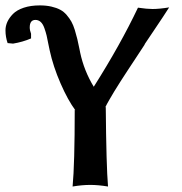

<svg xmlns="http://www.w3.org/2000/svg" viewBox="-66 -678 667 704"><path d="M64 -605Q43 -605 43 -577.1Q43 -567.4 47.9 -554.2V-537.1Q17.1 -523.9 -18.1 -518.1L-38.1 -520Q-45.9 -542.5 -45.9 -566.9Q-45.9 -582.5 -39.1 -597.7Q-32.2 -612.8 -18.3 -627Q-4.4 -641.1 21 -649.7Q46.4 -658.2 80.1 -658.2Q103.5 -658.2 122.6 -653.8Q141.6 -649.4 154.8 -642.3Q168 -635.3 178.5 -623Q189 -610.8 195.8 -598.6Q202.6 -586.4 208.3 -568.1Q213.9 -549.8 217.5 -534.7Q221.2 -519.5 225.6 -497.1Q227.1 -488.8 228 -484.9Q242.2 -418.5 277.8 -359.9Q375.5 -514.2 439.9 -649.9Q473.1 -645 493.2 -645Q518.6 -645 554.2 -650.9Q536.6 -623 501.2 -570.6Q465.8 -518.1 463.9 -515.1H464.8Q455.1 -500 432.1 -465.3Q409.2 -430.7 400.9 -418Q392.6 -405.3 376.5 -380.4Q360.4 -355.5 352.8 -342.5Q345.2 -329.6 335.7 -313.5Q326.2 -297.4 319.8 -284.2L321.8 -286.1Q323.7 -67.9 330.1 5.9Q293.9 0 265.1 0Q234.9 0 200.2 5.9Q208 -76.7 208 -275.9L210.9 -272.9Q183.1 -310.1 156 -372.3Q128.9 -434.6 116.2 -493.2Q115.7 -496.6 114 -503.7Q112.3 -510.7 111.8 -514.2Q107.9 -535.2 105 -547.4Q102.1 -559.6 96.7 -575Q91.3 -590.3 83 -597.7Q74.7 -605 64 -605Z"/></svg>

Font: Linear Smooth
Style: Bold
Weight: 700
Designer: Philipp H. Poll, Flanker
Foundry: Philipp H. Poll, reworked by Flanker
Version: Version 1.061 | FøM Fix